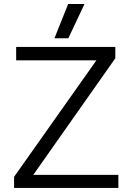

<svg xmlns="http://www.w3.org/2000/svg" viewBox="-20 -932 657 952"><path d="M250 -742.2 317.9 -912.1H398.9L318.8 -742.2ZM49.8 0V-55.2L458 -632.8H60.1V-699.2H551.8V-643.1L145 -64.9H566.9V0Z"/></svg>

Font: Prompt Light
Style: Regular
Weight: 300
Designer: Katatrad Team
Foundry: CadsonDemak
Version: Version 1.000;PS 001.000;hotconv 1.0.88;makeotf.lib2.5.64775